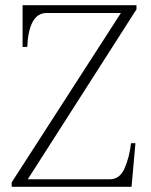

<svg xmlns="http://www.w3.org/2000/svg" viewBox="-20 -720 581 740"><path d="M25 -17 446 -670H160Q91 -670 85 -539H67V-700H506V-684L87 -29H403Q442 -29 460.5 -72Q479 -115 485 -168H502L487 0H25Z"/></svg>

Font: Taviraj ExtraLight
Style: Regular
Weight: 200
Designer: Katatrad Team
Foundry: CadsonDemak
Version: Version 1.030